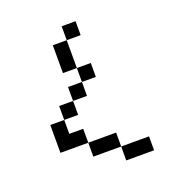

<svg xmlns="http://www.w3.org/2000/svg" viewBox="-117 -717 735 810"><g transform="rotate(-20 250.0 -312.5)"><path d="M437.5 0V-62.5H312.5V0ZM312.5 -375V-437.5H250V-375H187.5V-312.5H125V-250H62.5Q62.5 -250 62.5 -125H187.5V-62.5H312.5V-125H187.5V-187.5H125V-250H187.5V-312.5H250V-375ZM312.5 -562.5V-625H250V-562.5H187.5Q187.5 -562.5 187.5 -437.5H250Q250 -437.5 250 -562.5Z"/></g></svg>

Font: Unifont
Style: Regular
Weight: 500
Version: Version 15.1.04